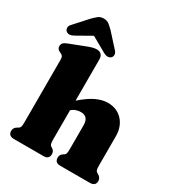

<svg xmlns="http://www.w3.org/2000/svg" viewBox="-218 -1081 1122 1217"><g transform="rotate(30 343.0 -473.0)"><path d="M287 -710V-406Q344.5 -456.5 389.2 -476.8Q434 -497 472 -497Q539 -497 580 -452.8Q621 -408.5 621 -337V-123.5Q621 -100.5 624.2 -91.8Q627.5 -83 635 -78.5L644 -73.5Q667 -59.5 667 -36.5Q667 0 624.5 0H409.5Q369 0 369 -37.5Q369 -58.5 387 -70.5L396 -76Q403.5 -80.5 406.2 -89.8Q409 -99 409 -123.5V-296.5Q409 -360.5 353.5 -360.5Q337 -360.5 319.2 -354.8Q301.5 -349 287 -336V-123.5Q287 -99 290 -89.8Q293 -80.5 300.5 -76L309.5 -70.5Q327 -58.5 327 -37.5Q327 0 287 0H71.5Q29 0 29 -36.5Q29 -60 52.5 -73.5L61.5 -78.5Q68.5 -83 71.8 -91.8Q75 -100.5 75 -123.5V-580.5Q75 -600 70.2 -607.2Q65.5 -614.5 56.5 -618.5L47.5 -622.5Q25 -632.5 25 -654.5Q25 -668.5 33 -677.5Q41 -686.5 60.5 -694L169 -736Q194.5 -746 210.5 -750.5Q226.5 -755 243.5 -755Q264 -755 275.5 -742.2Q287 -729.5 287 -710ZM346.5 -758Q324.5 -739 288 -761L182.5 -820.5L77.5 -761Q40.5 -739 19 -758Q11 -765 9.8 -779Q8.5 -793 23 -808L109 -903Q127.5 -922 143 -934.2Q158.5 -946.5 182.5 -946.5Q206.5 -946.5 222 -934.2Q237.5 -922 256.5 -903L342.5 -808Q356.5 -793 355.5 -779Q354.5 -765 346.5 -758Z"/></g></svg>

Font: Fraunces 9pt S050 Black
Style: Regular
Weight: 900
Version: Version 1.000; ttfautohint (v1.8.3)